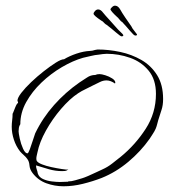

<svg xmlns="http://www.w3.org/2000/svg" viewBox="-20 -637 590 671"><path d="M405 -510Q401 -510 385.5 -523.5Q370 -537 353 -550Q349 -552 346 -555L339 -562Q338 -563 334 -565Q307 -583 307 -589Q307 -593 312 -598.5Q317 -604 323 -604Q332 -604 340 -593Q348 -583 362 -568Q376 -553 387 -540Q392 -534 400.5 -526Q409 -518 410 -516Q411 -515 411 -514Q411 -510 405 -510ZM452 -513Q448 -513 435 -528.5Q422 -544 407 -560Q403 -562 400 -566L394 -573Q393 -575 390 -577Q366 -599 366 -605Q367 -608 372.5 -613Q378 -618 384 -617Q393 -616 400 -604Q406 -593 417.5 -576Q429 -559 439 -545Q442 -538 449.5 -529Q457 -520 458 -518Q459 -517 459 -516Q458 -512 452 -513ZM202 14Q171 14 142 3.5Q113 -7 94 -32Q84 -45 83 -59Q82 -73 75 -82Q70 -89 63 -95Q56 -101 50 -108Q36 -126 28.5 -149Q21 -172 21 -194Q21 -205 22.5 -216.5Q24 -228 24 -239Q24 -241 25 -241Q27 -246 33 -261Q39 -276 43 -277V-280Q41 -284 41 -285Q41 -295 54.5 -312.5Q68 -330 89 -350Q110 -370 133 -388Q156 -406 175 -418Q194 -430 204 -430Q222 -441 247 -449.5Q272 -458 294 -459Q296 -459 298.5 -459.5Q301 -460 303 -460Q307 -461 312.5 -462.5Q318 -464 321 -464Q360 -464 400 -455.5Q440 -447 474 -427.5Q508 -408 529 -374.5Q550 -341 550 -291Q550 -269 544.5 -253Q539 -237 533 -217Q531 -210 529 -202Q527 -194 524 -187Q520 -178 514 -169Q508 -160 503 -152Q472 -108 428.5 -71.5Q385 -35 335 -15Q304 -3 269.5 5.5Q235 14 202 14ZM189 -1Q196 -1 203.5 -1.5Q211 -2 218 -2V-3Q230 -3 243 -7Q256 -11 267 -14Q274 -16 288 -22Q302 -28 316.5 -35Q331 -42 338 -45Q356 -53 372 -65.5Q388 -78 403 -90Q453 -131 489 -186.5Q525 -242 525 -309Q525 -359 499.5 -390Q474 -421 434.5 -435Q395 -449 353 -449Q346 -449 339 -448Q332 -447 325 -446Q312 -445 298 -441.5Q284 -438 270 -435Q235 -425 196.5 -402.5Q158 -380 125 -348.5Q92 -317 71.5 -280Q51 -243 51 -203Q47 -197 46 -190.5Q45 -184 45 -178Q45 -172 49 -153Q53 -134 60.5 -117.5Q68 -101 76 -101Q79 -101 84.5 -116Q90 -131 95.5 -148.5Q101 -166 103 -171Q129 -225 169 -270Q209 -315 258 -349Q271 -357 284 -366Q297 -375 313 -375Q319 -378 328 -378Q335 -378 348 -374Q361 -370 372 -363Q383 -356 383 -348Q383 -347 382.5 -346.5Q382 -346 382 -346V-345Q375 -350 367.5 -353Q360 -356 352 -356Q340 -356 328.5 -350Q317 -344 306 -339Q293 -332 279 -325.5Q265 -319 253 -311Q224 -292 193.5 -256.5Q163 -221 140.5 -180.5Q118 -140 111 -105Q110 -100 108.5 -94Q107 -88 107 -83Q107 -76 109 -74Q113 -68 127 -62.5Q141 -57 159.5 -53Q178 -49 194.5 -46.5Q211 -44 218 -44V-43H216Q212 -40 207 -39.5Q202 -39 197 -39Q174 -39 151 -45.5Q128 -52 106 -59V-58Q106 -51 108.5 -44.5Q111 -38 112 -31Q116 -18 130 -11.5Q144 -5 161 -3Q178 -1 189 -1ZM405 -510Q401 -510 385.5 -523.5Q370 -537 353 -550Q349 -552 346 -555L339 -562Q338 -563 334 -565Q307 -583 307 -589Q307 -593 312 -598.5Q317 -604 323 -604Q332 -604 340 -593Q348 -583 362 -568Q376 -553 387 -540Q392 -534 400.5 -526Q409 -518 410 -516Q411 -515 411 -514Q411 -510 405 -510Z"/></svg>

Font: Qwitcher Grypen
Style: Regular
Weight: 400
Designer: Robert E. Leuschke
Foundry: Robert E. Leuschke
Version: Version 1.100; ttfautohint (v1.8.3)